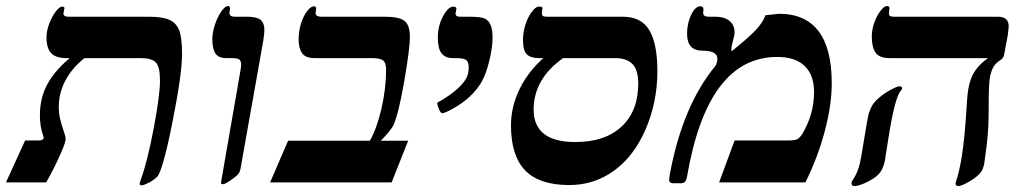

<svg xmlns="http://www.w3.org/2000/svg" viewBox="-58 -609 3425 641"><path d="M138.2 -251Q138.2 -232.4 141.8 -216.3Q145.5 -200.2 149.7 -186.8Q153.8 -173.3 157.5 -162.4Q161.1 -151.4 161.1 -144Q161.1 -132.8 141.6 -89.4Q122.1 -45.9 96.2 0H-38.1L25.9 -140.1H70.8Q86.4 -140.1 87.9 -148.9L85.9 -156.7Q75.2 -187.5 75.2 -223.1Q75.2 -282.2 100.1 -327.9Q125 -373.5 174.8 -415H164.1Q128.4 -415 112.8 -431.6Q97.2 -448.2 97.2 -484.9Q97.2 -505.4 106.4 -530Q115.7 -554.7 128.4 -570.8Q141.1 -586.9 148.9 -586.9Q157.2 -586.9 157.2 -582L153.8 -564.9Q153.8 -553.2 169.9 -553.2H438Q484.4 -553.2 507.6 -542.7Q530.8 -532.2 540.3 -507.6Q549.8 -482.9 549.8 -428.2Q549.8 -361.3 517.1 -198Q484.4 -34.7 465.8 -18.1Q455.1 -7.3 438.2 1.2Q421.4 9.8 415 9.8Q408.2 9.8 408.2 4.9Q408.2 0.5 413.6 -13.7Q434.1 -70.3 455.1 -180.4Q476.1 -290.5 476.1 -340.8Q476.1 -386.2 462.2 -400.6Q448.2 -415 411.1 -415H224.1Q183.6 -383.3 160.9 -341.3Q138.2 -299.3 138.2 -251Z M696.8 -415Q671.4 -415 661.1 -430.7Q650.9 -446.3 650.9 -478Q650.9 -500 659.2 -525.6Q667.5 -551.3 680.4 -570.1Q693.4 -588.9 702.6 -588.9Q710 -588.9 710 -580.1L708 -566.9Q708 -553.2 725.1 -553.2H767.1Q798.8 -553.2 811.8 -542.7Q824.7 -532.2 824.7 -508.8Q824.7 -499.5 820.8 -472.2L744.6 -43.9Q741.7 -32.2 735.8 -26.1Q730 -20 721.7 -14.2Q694.8 5.9 687 5.9Q679.7 5.9 679.7 1L745.6 -378.4L747.1 -392.1Q747.1 -407.7 739.3 -411.4Q731.4 -415 714.8 -415Z M1249.5 0H843.8L903.8 -139.2H1176.8Q1200.7 -181.2 1215.8 -247.8Q1231 -314.5 1231 -377Q1231 -398.9 1221.2 -407Q1211.4 -415 1183.6 -415H992.7Q961.9 -415 950.4 -431.6Q939 -448.2 939 -476.1Q939 -504.9 946.8 -530Q954.6 -555.2 967 -571.5Q979.5 -587.9 989.7 -587.9Q997.6 -587.9 997.6 -581.1L995.6 -565.9Q995.6 -553.2 1014.6 -553.2H1226.6Q1274.9 -553.2 1292.7 -539.1Q1310.5 -524.9 1310.5 -484.9Q1310.5 -448.7 1292.2 -341.3Q1273.9 -233.9 1255.9 -191.9Q1251.5 -182.6 1238 -166.3Q1224.6 -149.9 1212.9 -139.2H1304.7Z M1506.8 -553.2Q1547.9 -553.2 1560.8 -546.9Q1573.7 -540.5 1580.1 -525.4Q1586.4 -510.3 1586.4 -482.9Q1586.4 -450.7 1575.7 -406.5Q1564.9 -362.3 1550.5 -336.7Q1536.1 -311 1511.5 -287.8Q1486.8 -264.6 1456.8 -247.8Q1426.8 -231 1418.5 -231Q1413.1 -231 1407.5 -244.4Q1401.9 -257.8 1401.9 -264.2Q1401.9 -267.1 1407.2 -269.5Q1417.5 -273.9 1440.2 -289.8Q1462.9 -305.7 1477.8 -320.8Q1492.7 -335.9 1499.8 -349.9Q1506.8 -363.8 1506.8 -384.8Q1506.8 -400.4 1499.3 -407.7Q1491.7 -415 1464.8 -415H1453.6Q1428.7 -415 1416.3 -430.7Q1403.8 -446.3 1403.8 -483.9Q1403.8 -522.9 1421.1 -554.9Q1438.5 -586.9 1455.6 -586.9Q1465.8 -586.9 1465.8 -579.1L1462.9 -564Q1462.9 -553.2 1477.5 -553.2Z M1742.7 -415Q1713.9 -415 1700.9 -427.5Q1688 -439.9 1688 -476.1Q1688 -501 1696 -526.4Q1704.1 -551.8 1717.3 -569.3Q1730.5 -586.9 1740.7 -586.9Q1748.5 -586.9 1750.7 -585.9Q1752.9 -585 1752.9 -581.1L1751 -564.9Q1751 -558.1 1754.6 -555.7Q1758.3 -553.2 1768.1 -553.2H2021Q2082.5 -553.2 2109.6 -508.5Q2136.7 -463.9 2136.7 -371.1Q2136.7 -268.6 2097.7 -178Q2058.6 -87.4 1992.2 -39.3Q1925.8 8.8 1842.8 8.8Q1742.2 8.8 1695.1 -40.3Q1647.9 -89.4 1647.9 -190.9Q1647.9 -251.5 1675.8 -309.8Q1703.6 -368.2 1755.9 -415ZM1821.8 -415Q1723.6 -345.2 1723.6 -243.2Q1723.6 -134.8 1862.8 -134.8Q1961.9 -134.8 2017.3 -186.5Q2072.8 -238.3 2072.8 -330.1Q2072.8 -376 2053.2 -395.5Q2033.7 -415 1996.1 -415Z M2574.7 -140.1Q2595.7 -140.1 2604 -144.5Q2612.3 -148.9 2620.6 -162.1Q2659.7 -227.5 2659.7 -301.8Q2659.7 -358.4 2628.4 -388.7Q2597.2 -418.9 2536.6 -418.9Q2304.2 -418.9 2235.8 -20Q2233.4 -7.3 2228.8 -2.2Q2224.1 2.9 2213.9 2.9H2189.9Q2175.8 2.9 2175.8 -9.8L2177.7 -23.9Q2219.7 -254.9 2330.6 -389.2Q2336.9 -400.4 2336.9 -413.1Q2336.9 -439.9 2286.6 -439.9Q2235.8 -439.9 2235.8 -496.1Q2235.8 -531.2 2249.5 -559.6Q2263.2 -587.9 2279.8 -587.9Q2290.5 -587.9 2290.5 -578.1L2289.6 -565.9Q2289.6 -553.2 2307.6 -553.2H2329.6Q2360.8 -553.2 2377.7 -539.1Q2394.5 -524.9 2394.5 -500Q2394.5 -492.7 2389.2 -473.6Q2383.8 -454.1 2383.8 -444.8V-441.4L2384.8 -438Q2439 -481.4 2463.6 -507.1Q2488.3 -532.7 2497.6 -558.1L2542.5 -563Q2718.8 -563 2718.8 -331.1Q2718.8 -259.3 2695.8 -172.1Q2672.9 -85 2630.9 0H2342.8L2394.5 -140.1Z M2912.6 -415Q2877.4 -415 2865 -433.3Q2852.5 -451.7 2852.5 -486.8Q2852.5 -509.8 2860.6 -532.7Q2868.7 -555.7 2881.3 -572.3Q2894 -588.9 2902.3 -588.9Q2911.6 -588.9 2911.6 -581.1L2909.7 -563Q2909.7 -553.2 2925.3 -553.2H3272.5Q3291.5 -553.2 3300.5 -545.4Q3309.6 -537.6 3309.6 -520L3306.6 -492.2L3294.4 -426.8Q3292 -414.1 3280.3 -407.2Q3265.1 -397.9 3257.3 -383.1Q3249.5 -368.2 3246.1 -345.2Q3242.7 -322.3 3242.7 -246.1Q3242.7 -214.4 3241.5 -186.8Q3240.2 -159.2 3236.1 -124.3Q3231.9 -89.4 3228.3 -65.4Q3224.6 -41.5 3211.7 -28.1Q3198.7 -14.6 3175 -1.2Q3151.4 12.2 3141.6 12.2Q3132.3 12.2 3132.3 3.9L3133.8 -3.9Q3156.2 -67.9 3166.5 -213.9L3170.4 -272.5Q3173.8 -328.6 3189.7 -359.6Q3205.6 -390.6 3240.7 -415ZM2953.6 -314.9Q2953.6 -310.5 2949.7 -306.6Q2929.2 -284.7 2907.2 -142.6L2896.5 -74.2Q2892.1 -49.8 2880.6 -33.7Q2869.1 -17.6 2839.8 -2.7Q2810.5 12.2 2793.5 12.2Q2784.7 12.2 2784.7 1Q2785.6 -3.4 2790.5 -10.7Q2809.6 -38.1 2817.4 -86.9Q2838.4 -216.8 2842.5 -230.2Q2846.7 -243.7 2853.3 -255.9Q2859.9 -268.1 2877.2 -283Q2894.5 -297.9 2915.8 -309.3Q2937 -320.8 2945.3 -320.8Q2953.6 -320.8 2953.6 -314.9Z"/></svg>

Font: Liberation Serif
Style: Bold Italic
Weight: 700
Italic angle: -16.333°
Designer: Steve Matteson
Foundry: Ascender Corporation
Version: Version 2.1.5